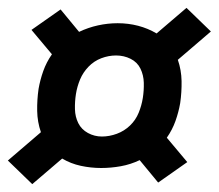

<svg xmlns="http://www.w3.org/2000/svg" viewBox="-28 -584 556 488"><path d="M54 -116 -8 -176 76 -248Q67 -274 66.5 -302Q66 -330 70 -358Q74 -381 82 -403.5Q90 -426 104 -446L52 -508L126 -560L173 -503Q196 -514 221 -519.5Q246 -525 271 -525Q298 -525 323 -518.5Q348 -512 370 -499L446 -564L508 -504L424 -432Q433 -406 433.5 -378Q434 -350 430 -322Q426 -299 418 -276.5Q410 -254 396 -234L448 -172L374 -120L327 -177Q304 -166 279 -161.5Q254 -157 229 -157Q203 -157 177.5 -162.5Q152 -168 130 -181ZM231 -237Q250 -237 269 -244Q288 -251 302.5 -265Q317 -279 324.5 -297.5Q332 -316 335 -335Q338 -354 337.5 -373.5Q337 -393 329 -409.5Q321 -426 304 -434.5Q287 -443 267 -443Q248 -443 229.5 -436Q211 -429 197 -414.5Q183 -400 175.5 -382Q168 -364 165 -345Q162 -326 162.5 -306.5Q163 -287 171 -271Q179 -255 195.5 -246Q212 -237 231 -237Z"/></svg>

Font: iosevka_custom_sans_ss08 Heavy
Style: Italic
Weight: 900
Italic angle: -10°
Designer: Belleve Invis
Foundry: Belleve Invis
Version: Version 10.3.0; ttfautohint (v1.8.3)